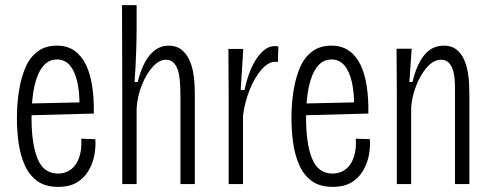

<svg xmlns="http://www.w3.org/2000/svg" viewBox="-20 -718 1916 749"><path d="M207 11Q156 11 124.5 -12.5Q93 -36 76 -75Q59 -114 52.5 -161Q46 -208 46 -256Q46 -313 54 -363.5Q62 -414 79 -454Q96 -494 126.5 -517Q157 -540 202 -540Q242 -540 270 -520.5Q298 -501 315 -466Q332 -431 339.5 -382.5Q347 -334 346 -275L85 -268V-314L310 -319L290 -302Q291 -357 281.5 -398.5Q272 -440 252.5 -463Q233 -486 202 -486Q169 -486 147 -458.5Q125 -431 114 -380.5Q103 -330 103 -258Q103 -157 126.5 -99Q150 -41 206 -41Q228 -41 245.5 -50Q263 -59 275 -76Q287 -93 293 -118.5Q299 -144 297 -177L352 -175Q354 -147 348.5 -115Q343 -83 326.5 -54Q310 -25 281 -7Q252 11 207 11Z M457 0V-360L456 -698H513V-609Q513 -588 512.5 -563Q512 -538 511 -511Q510 -484 508.5 -455.5Q507 -427 505 -398H517Q529 -445 546 -476Q563 -507 586 -523.5Q609 -540 638 -540Q668 -540 687.5 -524.5Q707 -509 718 -485.5Q729 -462 733.5 -436Q738 -410 739 -387.5Q740 -365 740 -354V0H684V-330Q684 -356 683 -383.5Q682 -411 677 -433.5Q672 -456 660 -470.5Q648 -485 627 -485Q601 -485 576 -457.5Q551 -430 533.5 -386.5Q516 -343 513 -296V0Z M872 0V-345L871 -527H929L919 -367H934Q943 -412 960 -451Q977 -490 1001 -514Q1025 -538 1050 -538Q1054 -538 1058 -538Q1062 -538 1066 -537L1064 -476Q1061 -477 1058.5 -477Q1056 -477 1054 -477Q1027 -477 1000.5 -447Q974 -417 954.5 -369Q935 -321 928 -268V0Z M1278 11Q1227 11 1195.5 -12.5Q1164 -36 1147 -75Q1130 -114 1123.5 -161Q1117 -208 1117 -256Q1117 -313 1125 -363.5Q1133 -414 1150 -454Q1167 -494 1197.5 -517Q1228 -540 1273 -540Q1313 -540 1341 -520.5Q1369 -501 1386 -466Q1403 -431 1410.5 -382.5Q1418 -334 1417 -275L1156 -268V-314L1381 -319L1361 -302Q1362 -357 1352.5 -398.5Q1343 -440 1323.5 -463Q1304 -486 1273 -486Q1240 -486 1218 -458.5Q1196 -431 1185 -380.5Q1174 -330 1174 -258Q1174 -157 1197.5 -99Q1221 -41 1277 -41Q1299 -41 1316.5 -50Q1334 -59 1346 -76Q1358 -93 1364 -118.5Q1370 -144 1368 -177L1423 -175Q1425 -147 1419.5 -115Q1414 -83 1397.5 -54Q1381 -25 1352 -7Q1323 11 1278 11Z M1528 0V-362L1527 -528H1586L1577 -398H1589Q1601 -447 1618.5 -478.5Q1636 -510 1659 -525Q1682 -540 1711 -540Q1740 -540 1759 -526Q1778 -512 1788.5 -489.5Q1799 -467 1804 -441Q1809 -415 1810 -391Q1811 -367 1811 -348V0H1755V-350Q1755 -369 1754.5 -392.5Q1754 -416 1749 -437Q1744 -458 1732.5 -471.5Q1721 -485 1701 -485Q1672 -485 1646.5 -456.5Q1621 -428 1604 -385Q1587 -342 1584 -298V0Z"/></svg>

Font: Bricolage Grotesque Condensed ExtraLight
Style: Regular
Weight: 250
Width: 3
Designer: Mathieu Triay
Foundry: Atelier Triay
Version: Version 1.000;gftools[0.9.30]